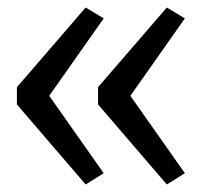

<svg xmlns="http://www.w3.org/2000/svg" viewBox="-20 -536 546 511"><path d="M424 -45 241 -258V-304L424 -516L472 -487L327 -281L472 -75ZM208 -45 25 -258V-304L208 -516L256 -487L111 -281L256 -75Z"/></svg>

Font: REM Medium Light
Style: Regular
Weight: 300
Version: Version 1.005;gftools[0.9.28]